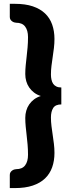

<svg xmlns="http://www.w3.org/2000/svg" viewBox="-20 -798 340 980"><path d="M240 -198.5Q240 -176.5 242.8 -154Q245.5 -131.5 249 -109Q252.5 -86.5 255.2 -63.5Q258 -40.5 258 -17.5Q258 23 246.2 56Q234.5 89 209.8 112.8Q185 136.5 147 149.2Q109 162 56 162H30V95Q30 87 33.5 81.5Q37 76 42 72.5Q47 69 52.5 67.2Q58 65.5 62 65.5Q93.5 65.5 108.2 46Q123 26.5 123 -8Q123 -35.5 120.8 -60Q118.5 -84.5 116 -107.2Q113.5 -130 111.2 -152Q109 -174 109 -196.5Q109 -215 114 -232.8Q119 -250.5 129.2 -265.2Q139.5 -280 154.2 -291Q169 -302 188.5 -308Q169 -314 154.2 -325.2Q139.5 -336.5 129.2 -351.2Q119 -366 114 -383.5Q109 -401 109 -420Q109 -442.5 111.2 -464.5Q113.5 -486.5 116 -509.2Q118.5 -532 120.8 -556.5Q123 -581 123 -608.5Q123 -643 108.2 -662.5Q93.5 -682 62 -682Q58 -682 52.5 -683.8Q47 -685.5 42 -689Q37 -692.5 33.5 -698Q30 -703.5 30 -711.5V-778.5H56Q109 -778.5 147 -765.8Q185 -753 209.8 -729.5Q234.5 -706 246.2 -672.8Q258 -639.5 258 -599Q258 -576 255.2 -553Q252.5 -530 249 -507.5Q245.5 -485 242.8 -462.5Q240 -440 240 -418Q240 -403.5 242.8 -391.2Q245.5 -379 251.5 -370.2Q257.5 -361.5 267.8 -356.5Q278 -351.5 293 -351.5V-265Q263 -265 251.5 -246.8Q240 -228.5 240 -198.5Z"/></svg>

Font: LatoHex
Style: Regular
Weight: 900
Designer: Lukasz Dziedzic
Foundry: tyPoland Lukasz Dziedzic
Version: Version 1.104; Western+Polish opensource